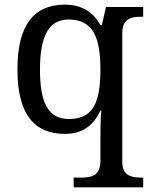

<svg xmlns="http://www.w3.org/2000/svg" viewBox="-20 -566 654 826"><path d="M596 240V198H588C544 198 506 189 506 130V-422C506 -485 543 -494 588 -494H596V-536H436L418 -458H412C383 -510 336 -546 259 -546C127 -546 55 -460 55 -267C55 -75 127 10 259 10C338 10 383 -29 412 -90H416C412 -55 412 -12 412 40V126C412 189 375 198 330 198H297V240ZM276 -54C187 -54 152 -125 152 -266C152 -406 187 -482 275 -482C380 -482 412 -406 412 -267C412 -123 380 -54 276 -54Z"/></svg>

Font: Liu Chibing Harmony Marks (Sposobin) Font
Style: Regular
Weight: 400
Designer: Liu Chibing
Foundry: Liu Chibing
Version: Version 1.003